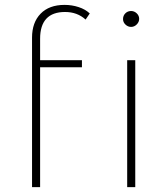

<svg xmlns="http://www.w3.org/2000/svg" viewBox="-20 -765 684 785"><path d="M144 -607V-519H315V-490H144V0H111V-611Q111 -673 146 -709Q181 -745 244 -745Q274 -745 301.5 -736Q329 -727 347 -710L330 -685Q296 -716 246 -716Q195 -716 169.5 -688.5Q144 -661 144 -607ZM500 -519H533V0H500ZM483 -687Q483 -701 492.5 -710.5Q502 -720 516 -720Q529 -720 539 -710.5Q549 -701 549 -688Q549 -675 539 -665Q529 -655 516 -655Q503 -655 493 -664.5Q483 -674 483 -687Z"/></svg>

Font: Montserrat Alternates ExLight
Style: Regular
Weight: 275
Designer: Julieta Ulanovsky
Foundry: Julieta Ulanovsky
Version: Version 7.200